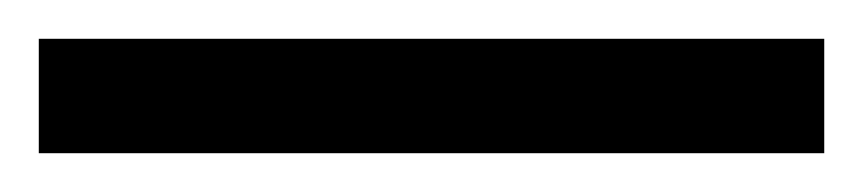

<svg xmlns="http://www.w3.org/2000/svg" viewBox="-25 63 445 99"><path d="M-5 142V83H400V142Z"/></svg>

Font: Noto Serif Hebrew Condensed SemiBold
Style: Regular
Weight: 600
Width: 3
Designer: Monotype Design Team
Foundry: Monotype Imaging Inc.
Version: Version 2.004; ttfautohint (v1.8.4.7-5d5b)